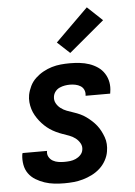

<svg xmlns="http://www.w3.org/2000/svg" viewBox="-55 -814 609 864"><g transform="rotate(-5 250.0 -382.0)"><path d="M201 8Q178 8 155.5 5.5Q133 3 112 -4Q91 -11 72 -22.5Q53 -34 40.5 -51.5Q28 -69 24 -91.5Q20 -114 23 -137L25 -144H136L135 -142Q133 -128 139.5 -116.5Q146 -105 157.5 -98.5Q169 -92 182.5 -90Q196 -88 209 -88Q222 -88 235 -89.5Q248 -91 260.5 -96.5Q273 -102 282.5 -112Q292 -122 294 -135Q297 -151 289 -165Q281 -179 268.5 -188.5Q256 -198 241 -203.5Q226 -209 211.5 -214Q197 -219 182.5 -226Q168 -233 155.5 -241.5Q143 -250 132 -260.5Q121 -271 111.5 -283Q102 -295 94 -309Q86 -323 81.5 -338Q77 -353 75.5 -369Q74 -385 77 -402Q81 -422 90.5 -441.5Q100 -461 116 -476Q132 -491 151 -501.5Q170 -512 190 -518Q210 -524 230.5 -526Q251 -528 272 -528Q294 -528 316.5 -525.5Q339 -523 359.5 -516Q380 -509 397.5 -497Q415 -485 426.5 -467Q438 -449 442 -427.5Q446 -406 442 -383L441 -376H330V-378Q332 -391 327 -402.5Q322 -414 311.5 -420.5Q301 -427 288.5 -429.5Q276 -432 264 -432Q252 -432 240.5 -430Q229 -428 217.5 -423Q206 -418 198 -408Q190 -398 188 -386Q185 -369 192.5 -355Q200 -341 212.5 -331.5Q225 -322 239.5 -316.5Q254 -311 269.5 -306Q285 -301 299 -294.5Q313 -288 325.5 -279Q338 -270 349.5 -259.5Q361 -249 370.5 -237Q380 -225 387 -211.5Q394 -198 399.5 -183Q405 -168 406 -151.5Q407 -135 404 -118Q401 -98 390 -78Q379 -58 362.5 -43Q346 -28 326 -18Q306 -8 285 -2Q264 4 243 6Q222 8 201 8ZM278 -574 222 -626 370 -772 438 -708Z"/></g></svg>

Font: Iosevka Term Curly Oblique
Style: Bold
Weight: 700
Italic angle: -9°
Designer: Belleve Invis
Foundry: Belleve Invis
Version: Version 32.3.0